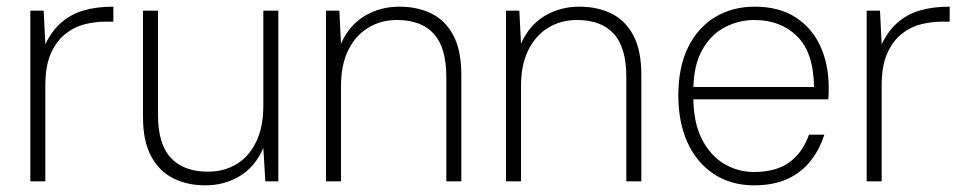

<svg xmlns="http://www.w3.org/2000/svg" viewBox="-20 -544 2896 576"><path d="M71 0V-512H111L116 -411Q135 -451 163.5 -476Q192 -501 230.5 -512.5Q269 -524 320 -524V-479H295Q266 -479 235 -471.5Q204 -464 177 -443Q150 -422 133 -384.5Q116 -347 116 -288V0Z M596 12Q541 12 499 -9.5Q457 -31 433 -76Q409 -121 409 -193V-512H454V-199Q454 -112 492.5 -70.5Q531 -29 604 -29Q652 -29 689.5 -51.5Q727 -74 748.5 -118.5Q770 -163 770 -228V-512H815V0H776L770 -100Q745 -43 699 -15.5Q653 12 596 12Z M958 0V-512H998L1003 -413Q1028 -469 1074.5 -496.5Q1121 -524 1178 -524Q1233 -524 1275 -503Q1317 -482 1340.5 -437Q1364 -392 1364 -320V0H1319V-313Q1319 -401 1281.5 -442.5Q1244 -484 1171 -484Q1123 -484 1085 -461Q1047 -438 1025 -394Q1003 -350 1003 -285V0Z M1498 0V-512H1538L1543 -413Q1568 -469 1614.5 -496.5Q1661 -524 1718 -524Q1773 -524 1815 -503Q1857 -482 1880.5 -437Q1904 -392 1904 -320V0H1859V-313Q1859 -401 1821.5 -442.5Q1784 -484 1711 -484Q1663 -484 1625 -461Q1587 -438 1565 -394Q1543 -350 1543 -285V0Z M2242 12Q2173 12 2121.5 -22Q2070 -56 2042.5 -116.5Q2015 -177 2015 -258Q2015 -342 2044 -401.5Q2073 -461 2125 -492.5Q2177 -524 2244 -524Q2318 -524 2367.5 -491.5Q2417 -459 2441.5 -404.5Q2466 -350 2466 -283Q2466 -274 2466 -265.5Q2466 -257 2465 -246H2046V-283H2422Q2421 -386 2371.5 -435Q2322 -484 2243 -484Q2196 -484 2154 -462Q2112 -440 2086 -393Q2060 -346 2060 -271V-254Q2060 -177 2085.5 -127Q2111 -77 2152.5 -52.5Q2194 -28 2242 -28Q2308 -28 2348 -57Q2388 -86 2407 -140H2453Q2439 -96 2412 -61.5Q2385 -27 2343 -7.5Q2301 12 2242 12Z M2580 0V-512H2620L2625 -411Q2644 -451 2672.5 -476Q2701 -501 2739.5 -512.5Q2778 -524 2829 -524V-479H2804Q2775 -479 2744 -471.5Q2713 -464 2686 -443Q2659 -422 2642 -384.5Q2625 -347 2625 -288V0Z"/></svg>

Font: DM Sans 12pt ExtraLight
Style: Regular
Weight: 250
Version: Version 4.004;gftools[0.9.30]